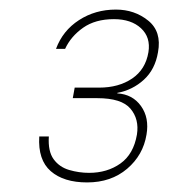

<svg xmlns="http://www.w3.org/2000/svg" viewBox="-20 -727 352 401"><path d="M162 -346Q113 -346 86 -369.5Q59 -393 62 -442H82Q80 -411 92 -394.5Q104 -378 124.5 -372Q145 -366 166 -366Q204 -366 231.5 -385.5Q259 -405 266 -446Q271 -478 252.5 -500Q234 -522 183 -522H132L136 -544H187Q228 -544 256 -563Q284 -582 290 -618Q295 -649 274.5 -668Q254 -687 218 -687Q179 -687 153.5 -669Q128 -651 116 -625H97Q111 -663 145 -685Q179 -707 222 -707Q261 -707 289.5 -684Q318 -661 310 -618Q304 -582 280.5 -560.5Q257 -539 225 -533V-532Q257 -530 274.5 -505.5Q292 -481 286 -446Q279 -403 245.5 -374.5Q212 -346 162 -346Z"/></svg>

Font: DM Sans 36pt Thin
Style: Italic
Weight: 250
Italic angle: -10°
Designer: Colophon Foundry, Jonny Pinhorn
Foundry: Colophon Foundry
Version: Version 4.004;gftools[0.9.30]